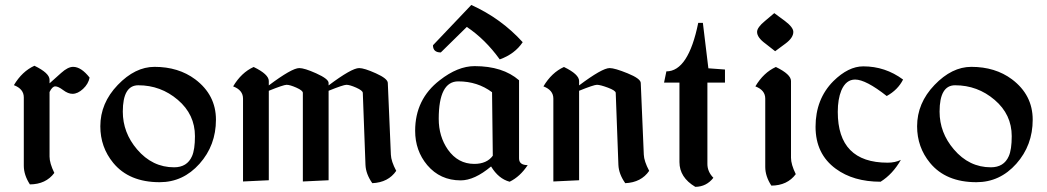

<svg xmlns="http://www.w3.org/2000/svg" viewBox="-20 -721 4188 768"><path d="M178.2 -353V-94.7Q178.2 -68.4 197.3 -29.3Q163.6 16.1 99.6 16.6Q75.2 -21 75.2 -58.1V-331.5Q75.2 -365.2 35.6 -380.4Q68.4 -435.5 117.7 -458Q178.2 -428.7 178.2 -401.9V-387.7L224.6 -429.2Q251.5 -453.6 272.5 -453.6Q304.7 -453.6 338.4 -410.6Q333.5 -385.3 312.3 -365.5Q291 -345.7 270 -345.7Q252.4 -345.7 232.7 -360.6Q212.9 -375.5 201.2 -375.5Q189 -375.5 178.2 -353Z M618.7 7.8Q496.6 7.8 433.1 -69.3Q381.3 -132.3 381.3 -215.8Q381.3 -308.6 450.9 -381.1Q520.5 -453.6 598.1 -453.6Q693.8 -453.6 760.7 -403.8Q843.8 -341.3 843.8 -242.2Q843.8 -139.6 778.1 -65.9Q712.4 7.8 618.7 7.8ZM676.3 -51.8Q728.5 -51.8 748 -96.2Q759.8 -122.6 759.8 -176.3Q759.8 -263.2 691.4 -321.5Q623 -379.9 533.2 -379.9Q471.2 -379.9 471.2 -274.4Q471.2 -190.4 528.3 -123.5Q589.4 -51.8 676.3 -51.8Z M1294.4 -389.2V-379.4Q1386.7 -448.7 1416.5 -448.7Q1437 -448.7 1483.6 -427.7Q1530.3 -406.7 1531.2 -389.6L1543.5 -102.5Q1544.4 -76.2 1564.9 -37.6Q1533.2 8.8 1469.2 11.7Q1443.4 -24.9 1441.9 -61.5L1431.2 -349.6Q1430.7 -358.9 1404.8 -370.4Q1378.9 -381.8 1365.7 -381.8Q1353.5 -381.8 1294.4 -357.9V0L1191.4 4.9V-349.6Q1191.4 -358.9 1165.5 -370.4Q1139.6 -381.8 1126.5 -381.8Q1114.3 -381.8 1055.2 -357.9V0L952.1 4.9V-326.7Q952.1 -360.4 912.6 -375.5Q945.3 -430.7 994.6 -453.1Q1055.2 -423.8 1055.2 -397V-379.4Q1147.5 -448.7 1177.2 -448.7Q1197.8 -448.7 1244.6 -427.7Q1294.4 -405.3 1294.4 -389.2Z M2018.6 5.9Q1974.1 -5.9 1944.3 -55.2Q1877.9 0.5 1822.8 0.5Q1740.7 0.5 1689 -60.5Q1640.6 -118.2 1640.6 -197.8Q1640.6 -324.2 1738.8 -399.9Q1811 -456.5 1878.4 -456.5Q1991.2 -456.5 2056.2 -399.9V-87.4Q2056.2 -60.5 2090.8 -60.5Q2060.5 -14.6 2018.6 5.9ZM1877 -65.4Q1927.2 -65.4 1951.2 -98.1L1948.2 -352.1Q1890.1 -395.5 1813 -395.5Q1734.9 -395.5 1734.9 -245.6Q1734.9 -175.3 1771.5 -122.6Q1812 -65.4 1877 -65.4ZM1979 -483.4Q1920.9 -564 1847.2 -613.3L1743.2 -511.2Q1711.9 -511.2 1711.9 -540L1865.2 -701.2Q1984.9 -647 2070.8 -552.2Q2039.1 -504.9 1979 -483.4Z M2296.4 -357.9V0L2193.4 4.9V-326.7Q2193.4 -360.4 2153.8 -375.5Q2186.5 -430.7 2235.8 -453.1Q2296.4 -423.8 2296.4 -397V-379.4Q2388.7 -448.7 2418.5 -448.7Q2439 -448.7 2490.5 -427.7Q2542 -406.7 2543 -389.6L2555.2 -102.5Q2556.2 -76.2 2576.7 -37.6Q2544.9 8.8 2481 11.7Q2455.1 -24.9 2453.6 -61.5L2442.9 -349.6Q2442.4 -358.9 2411.6 -370.4Q2380.9 -381.8 2367.7 -381.8Q2355.5 -381.8 2296.4 -357.9Z M2697.8 -390.6H2636.2L2645.5 -435.5Q2733.4 -435.5 2772.9 -629.4H2791.5L2813.5 -447.8L2879.9 -442.9V-390.6H2809.6V-65.4Q2809.6 -34.2 2833.5 -9.8Q2805.7 25.9 2761.2 26.4Q2697.8 -11.2 2697.8 -72.8Z M3080.6 -516.1 3042 -546.4Q3008.3 -570.8 3008.3 -593.3Q3008.3 -611.3 3040 -637.2L3077.1 -668.5L3119.6 -637.2Q3153.3 -611.8 3153.3 -593.3Q3153.3 -569.8 3121.6 -546.4ZM3041 -326.7Q3041 -360.4 3001.5 -375.5Q3034.2 -430.7 3083.5 -453.1Q3144 -423.8 3144 -397V-89.8Q3144 -63.5 3163.1 -24.4Q3129.4 21 3065.4 21.5Q3041 -16.1 3041 -53.2Z M3502.4 5.9Q3393.6 5.9 3323.2 -45.9Q3242.2 -105 3242.2 -213.9Q3242.2 -324.7 3313.5 -396.5Q3373.5 -455.6 3433.1 -455.6Q3521 -455.6 3592.3 -402.8Q3571.3 -361.3 3526.9 -336.9Q3443.4 -402.8 3400.4 -402.8Q3363.8 -402.8 3345.2 -358.9Q3331.1 -324.2 3331.1 -273.4Q3331.1 -70.3 3530.3 -70.3Q3560.5 -70.3 3583.5 -81.5Q3550.8 -24.4 3502.4 5.9Z M3885.7 7.8Q3763.7 7.8 3700.2 -69.3Q3648.4 -132.3 3648.4 -215.8Q3648.4 -308.6 3718 -381.1Q3787.6 -453.6 3865.2 -453.6Q3960.9 -453.6 4027.8 -403.8Q4110.8 -341.3 4110.8 -242.2Q4110.8 -139.6 4045.2 -65.9Q3979.5 7.8 3885.7 7.8ZM3943.4 -51.8Q3995.6 -51.8 4015.1 -96.2Q4026.9 -122.6 4026.9 -176.3Q4026.9 -263.2 3958.5 -321.5Q3890.1 -379.9 3800.3 -379.9Q3738.3 -379.9 3738.3 -274.4Q3738.3 -190.4 3795.4 -123.5Q3856.4 -51.8 3943.4 -51.8Z"/></svg>

Font: Balgruf
Style: Regular
Weight: 500
Designer: Paul James MIller
Foundry: High-Logic / Made with FontCreator
Version: Version 1.201;March 28, 2021;FontCreator 13.0.0.2683 64-bit